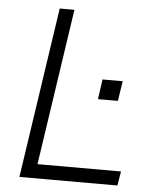

<svg xmlns="http://www.w3.org/2000/svg" viewBox="-52 -762 635 806"><g transform="rotate(5 265.5 -359.5)"><path d="M60 0 167 -719H229L131 -60H483L473 0ZM360 -354 372 -438H457L444 -354Z"/></g></svg>

Font: Nunitoga
Style: Light Italic
Weight: 300
Italic angle: -9°
Designer: Vernon Adams
Foundry: Vernon Adams
Version: Version 1.0